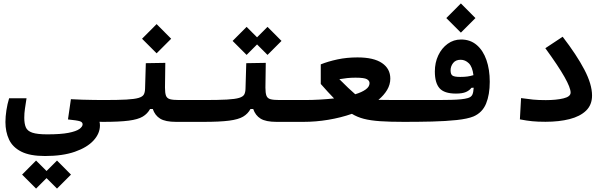

<svg xmlns="http://www.w3.org/2000/svg" viewBox="-20 -707 3556 1120"><path d="M242.7 203.1Q154.8 203.1 104.2 177.5Q53.7 151.9 32.7 106.9Q11.7 62 11.7 4.9Q11.7 -26.4 17.3 -63.5Q22.9 -100.6 33.2 -133.8H134.8Q129.4 -98.1 125.5 -72.8Q121.6 -46.9 121.6 -20Q121.6 14.2 130.6 35.6Q139.6 57.1 168.5 66.9Q197.3 76.7 255.9 76.7Q334.5 76.7 379.4 67.9Q424.3 59.1 443.1 45.4Q461.9 31.7 461.9 18.1Q461.9 5.4 445.8 0.2Q429.7 -4.9 376.5 -10.3L393.6 -128.4Q423.3 -126.5 458.5 -125.5Q493.7 -124.5 527.3 -124Q561 -123.5 585.9 -123.5Q612.3 -123.5 624 -105.7Q635.7 -87.9 635.7 -61Q635.7 -31.7 621.6 -13.9Q607.4 3.9 580.1 3.9Q570.8 3.9 560.5 3.4Q563 13.2 563 24.4Q563 71.8 525.6 112.5Q488.3 153.3 416.7 178.2Q345.2 203.1 242.7 203.1ZM312.5 393.1 251.5 332 190.4 393.1 108.9 311.5 190.4 229.5 251.5 290.5 312.5 229.5 394 311.5Z M580.1 3.9 585.9 -123.5Q669.4 -123.5 717.5 -126.2Q765.6 -128.9 788.8 -136Q812 -143.1 818.8 -155.8Q825.7 -168.5 826.2 -189L830.6 -338.4L944.3 -340.3L942.4 -195.8Q942.4 -164.6 948.2 -148.9Q954.1 -133.3 971.7 -128.4Q989.3 -123.5 1024.4 -123.5H1171.9Q1208.5 -123.5 1208.5 -67.9Q1208.5 -29.3 1196 -12.7Q1183.6 3.9 1166 3.9H1007.3Q944.8 3.9 914.3 -14.9Q883.8 -33.7 871.1 -71.3H855.5Q840.3 -43.5 812.7 -26.9Q785.2 -10.3 730.7 -3.2Q676.3 3.9 580.1 3.9ZM893.6 -396 808.6 -481 893.6 -566.4 978.5 -481Z M1166 3.9 1171.9 -123.5Q1255.4 -123.5 1303.5 -126.2Q1351.6 -128.9 1374.8 -136Q1397.9 -143.1 1404.8 -155.8Q1411.6 -168.5 1412.1 -189L1416.5 -338.4L1530.3 -340.3L1528.3 -195.8Q1528.3 -164.6 1534.2 -148.9Q1540 -133.3 1557.6 -128.4Q1575.2 -123.5 1610.4 -123.5H1757.8Q1794.4 -123.5 1794.4 -67.9Q1794.4 -29.3 1782 -12.7Q1769.5 3.9 1752 3.9H1593.3Q1530.8 3.9 1500.2 -14.9Q1469.7 -33.7 1457 -71.3H1441.4Q1426.3 -43.5 1398.7 -26.9Q1371.1 -10.3 1316.7 -3.2Q1262.2 3.9 1166 3.9ZM1540.5 -386.7 1479.5 -447.8 1418.5 -386.7 1336.9 -468.3 1418.5 -550.3 1479.5 -489.3 1540.5 -550.3 1622.1 -468.3Z M1750 3.9 1757.8 -123.5Q1801.3 -123.5 1844.7 -126Q1888.2 -128.4 1928.7 -132.8Q1910.6 -151.4 1891.8 -171.9Q1873 -192.4 1851.1 -217.3V-331.5Q1893.6 -348.6 1948.2 -360.4Q2002.9 -372.1 2065.4 -372.1Q2160.2 -372.1 2208.5 -339.1Q2256.8 -306.2 2256.8 -248.5Q2256.8 -213.9 2238.3 -182.6Q2219.7 -151.4 2187.5 -124.5Q2215.8 -124 2254.6 -123.8Q2293.5 -123.5 2344.7 -123.5Q2383.3 -123.5 2392.8 -108.6Q2402.3 -93.8 2402.3 -62Q2402.3 -24.9 2389.4 -10.5Q2376.5 3.9 2336.9 3.9Q2253.4 3.9 2197.3 0Q2141.1 -3.9 2102.5 -13.9Q2064 -23.9 2032.7 -43Q1968.3 -20.5 1895.3 -8.3Q1822.3 3.9 1750 3.9ZM2052.2 -157.2Q2090.8 -168.9 2113.3 -185.1Q2135.7 -201.2 2135.7 -222.2Q2135.7 -236.3 2120.1 -245.1Q2104.5 -253.9 2053.7 -253.9Q2028.8 -253.9 2005.1 -251.5Q1981.4 -249 1959.5 -245.1Q1991.7 -212.9 2011.5 -194.1Q2031.2 -175.3 2052.2 -157.2Z M2334.5 3.9 2343.8 -123.5Q2371.1 -123.5 2397 -123.5Q2422.9 -123.5 2447.3 -123.5Q2544.9 -123 2611.8 -124.5Q2678.7 -126 2708.5 -134.8Q2728 -140.1 2734.9 -153.8Q2741.7 -167.5 2743.2 -195.3L2730 -194.8Q2719.2 -179.7 2698.2 -170.4Q2677.2 -161.1 2639.6 -161.1Q2571.3 -161.1 2543.9 -192.4Q2516.6 -223.6 2516.6 -290Q2516.6 -341.8 2536.6 -384Q2556.6 -426.3 2591.3 -451.4Q2626 -476.6 2669.4 -476.6Q2723.1 -476.6 2760.5 -444.8Q2797.9 -413.1 2817.4 -357.4Q2836.9 -301.8 2836.9 -230Q2836.9 -154.8 2815.4 -102.5Q2793.9 -50.3 2742.2 -27.8Q2708 -13.7 2644.3 -6.8Q2580.6 0 2500 2Q2419.4 3.9 2334.5 3.9ZM2741.7 -268.6Q2735.8 -317.4 2714.8 -337.9Q2693.8 -358.4 2667 -358.4Q2638.2 -358.4 2623.3 -339.4Q2608.4 -320.3 2608.4 -296.9Q2608.4 -272.9 2620.1 -265.6Q2631.8 -258.3 2664.6 -258.3Q2688.5 -258.3 2706.3 -260.7Q2724.1 -263.2 2741.7 -268.6ZM2668.5 -516.6 2583.5 -601.6 2668.5 -687 2753.4 -601.6Z M3162.1 3.4Q3116.7 3.4 3084.7 0.2Q3052.7 -2.9 3012.7 -10.7L3019.5 -134.8Q3060.1 -128.9 3089.8 -126Q3119.6 -123 3164.1 -123Q3224.6 -123 3266.6 -133.1Q3308.6 -143.1 3308.6 -167Q3308.6 -194.8 3272.9 -258.1Q3237.3 -321.3 3161.1 -425.8L3262.2 -492.7Q3343.8 -386.7 3388.7 -301Q3433.6 -215.3 3433.6 -149.9Q3433.6 -95.2 3398.7 -61.5Q3363.8 -27.8 3302.5 -12.2Q3241.2 3.4 3162.1 3.4Z"/></svg>

Font: CaskaydiaCove NF SemiBold
Style: Regular
Weight: 600
Designer: Aaron Bell
Foundry: Saja Typeworks
Version: Version 2111.001; VTT 6.35;Nerd Fonts 3.2.1